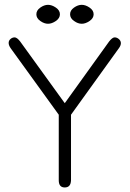

<svg xmlns="http://www.w3.org/2000/svg" viewBox="-20 -786 549 812"><path d="M133.8 -725.6Q133.8 -742.2 150.4 -753.9Q167 -765.6 183.1 -765.6Q199.2 -765.6 216.3 -753.9Q233.4 -742.2 233.4 -725.6Q233.4 -709 216.3 -697.3Q199.2 -685.5 183.1 -685.5Q167 -685.5 150.4 -697.3Q133.8 -709 133.8 -725.6ZM276.4 -725.6Q276.4 -742.2 293 -753.9Q309.6 -765.6 325.7 -765.6Q341.8 -765.6 358.9 -753.9Q376 -742.2 376 -725.6Q376 -709 358.9 -697.3Q341.8 -685.5 325.7 -685.5Q309.6 -685.5 293 -697.3Q276.4 -709 276.4 -725.6ZM228.5 -300.8 24.4 -583Q16.6 -594.7 16.6 -604.5Q16.6 -614.3 24.4 -621.1Q32.2 -627.9 42 -627.9Q51.8 -627.9 65.4 -610.4L253.9 -349.6L441.4 -610.4Q455.1 -627.9 464.8 -627.9Q474.6 -627.9 482.9 -620.6Q491.2 -613.3 491.2 -603.5Q491.2 -593.8 483.4 -583L280.3 -300.8V-23.4Q279.3 6.8 253.9 6.8Q228.5 6.8 228.5 -23.4Z"/></svg>

Font: Jura
Style: Book
Weight: 400
Version: Version 2.5